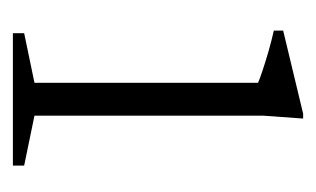

<svg xmlns="http://www.w3.org/2000/svg" viewBox="-116 -374 490 298"><g transform="rotate(90 129.0 -225.0)"><path d="M164 -450.5 159.5 -388V-33.5L237 -17.5V0H31.5V-17.5L108.5 -33.5V-380.5Q103 -383 89.5 -387.5Q76 -392 59.5 -396.8Q43 -401.5 27.5 -405V-419.5L156.5 -450.5Z"/></g></svg>

Font: Newsreader 16pt 16pt Light
Style: Regular
Weight: 300
Version: Version 1.003